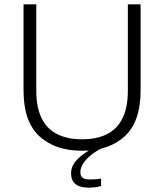

<svg xmlns="http://www.w3.org/2000/svg" viewBox="-20 -688 760 889"><path d="M360 10Q235 10 162 -57.5Q89 -125 89 -269V-668H148V-269Q148 -189 173.5 -139Q199 -89 246.5 -66Q294 -43 360 -43Q426 -43 473.5 -66Q521 -89 546.5 -139Q572 -189 572 -269V-668H631V-269Q631 -125 558 -57.5Q485 10 360 10ZM392 181Q351 181 330 164.5Q309 148 309 114Q309 80 337.5 50.5Q366 21 408 0H448Q406 21 379 51Q352 81 352 110Q352 143 394 143Q407 143 422 142Q437 141 448 139V173Q436 177 420.5 179Q405 181 392 181Z"/></svg>

Font: Gantari Light
Style: Regular
Weight: 300
Designer: Anugrah Pasau
Foundry: Lafontype
Version: Version 1.000; ttfautohint (v1.8.3)